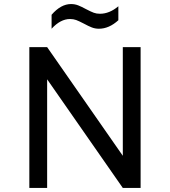

<svg xmlns="http://www.w3.org/2000/svg" viewBox="-20 -929 840 949"><path d="M675 -696V0H587L213 -537V0H125V-696H213L587 -159V-696ZM395 -812Q370 -825 356.5 -830Q343 -835 326 -835Q279 -835 235 -787V-856Q281 -909 331 -909Q350 -909 366.5 -902.5Q383 -896 405 -884Q430 -871 443.5 -866Q457 -861 474 -861Q521 -861 565 -898V-829Q519 -787 469 -787Q450 -787 433.5 -793.5Q417 -800 395 -812Z"/></svg>

Font: Amiko
Style: Regular
Weight: 400
Designer: Pablo Impallari, Rodrigo Fuenzalida, Andres Torresi
Foundry: Impallari Type
Version: Version 1.001; ttfautohint (v1.3)